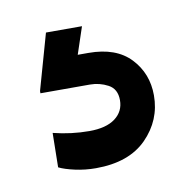

<svg xmlns="http://www.w3.org/2000/svg" viewBox="-43 -43 341 336"><g transform="rotate(-10 127.5 124.5)"><path d="M58 0H122L106 48H125Q174 48 199.5 75Q225 102 225 141Q225 185 193.5 217Q162 249 103 249Q84 249 66 245Q48 241 38 236L39 175Q71 183 103 183Q133 183 149 171Q165 159 165 139Q165 119 150 111Q135 103 118 103H30V99Z"/></g></svg>

Font: Lopes Sans SemiBold
Style: Regular
Weight: 600
Designer: Gabriel Lam, Diego Maldonado
Foundry: TypeRant, Foresti Design
Version: Version 4.000